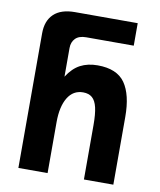

<svg xmlns="http://www.w3.org/2000/svg" viewBox="-87 -859 774 929"><g transform="rotate(10 300.0 -395.0)"><path d="M205.5 -790H514V-679.5H280.5Q245 -679.5 227.5 -661.5Q210 -643.5 210 -614.5V-473.5Q238 -517.5 274.2 -536.5Q310.5 -555.5 359 -555.5Q454 -555.5 493.8 -498.8Q533.5 -442 533.5 -332.5V0H389V-267Q389 -321.5 381.5 -353.5Q374 -385.5 357.2 -400Q340.5 -414.5 312.5 -414.5Q263.5 -414.5 237 -370.5Q210.5 -326.5 210.5 -250V0H67V-661.5Q67 -723 102.2 -756.5Q137.5 -790 205.5 -790Z"/></g></svg>

Font: JuliaMono ExtraBold
Style: Regular
Weight: 800
Monospace: yes
Designer: cormullion
Foundry: corm
Version: Version 0.055; ttfautohint (v1.8.4)